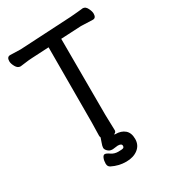

<svg xmlns="http://www.w3.org/2000/svg" viewBox="-219 -830 1013 1137"><g transform="rotate(-30 288.0 -262.0)"><path d="M305 88 271 92H266Q249 92 236.5 80Q224 68 224 56.5Q224 45 231.5 25.5Q239 6 242 -5Q239 -12 239 -18L241 -107L242 -621L126 -615Q102 -614 75 -610Q48 -606 43 -606H42Q23 -606 11 -627.5Q-1 -649 -1 -665Q-1 -695 22 -695L93 -693L446 -712Q469 -714 493 -716Q517 -718 523 -719Q529 -720 530 -720H533Q551 -720 562 -698Q573 -676 573 -661Q573 -631 551 -631L471 -634L332 -627L333 -106L336 0Q336 13 323 18L321 22H327Q367 22 391 42.5Q415 63 415 105Q415 147 383.5 171.5Q352 196 302 196Q252 196 206 173Q190 165 190 145Q190 125 196.5 109Q203 93 213.5 93Q224 93 244 107Q264 121 291 121Q318 121 325 117.5Q332 114 332 104Q332 88 305 88Z"/></g></svg>

Font: LXGW ZhenKai
Style: Regular
Weight: 400
Designer: LXGW / Fontworks Inc.
Foundry: LXGW / Fontworks Inc.
Version: Version 0.800;June 8, 2025